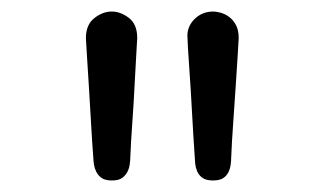

<svg xmlns="http://www.w3.org/2000/svg" viewBox="-20 -641 565 333"><path d="M129 -575Q129 -598 143.5 -609.5Q158 -621 174 -621Q189 -621 203.5 -610Q218 -599 218 -575Q218 -572 216.5 -549Q215 -526 213.5 -494.5Q212 -463 209.5 -428.5Q207 -394 206 -368Q206 -363 205 -356Q204 -349 201 -343Q198 -337 192 -332.5Q186 -328 174 -328Q162 -328 156 -332.5Q150 -337 147 -343Q144 -349 143 -355.5Q142 -362 142 -365Q140 -391 138 -426Q136 -461 134 -493.5Q132 -526 130.5 -549Q129 -572 129 -575ZM305 -579Q305 -596 318 -608.5Q331 -621 350 -621Q355 -621 362.5 -619Q370 -617 377 -612Q384 -607 389 -598Q394 -589 394 -575Q394 -572 392.5 -549Q391 -526 389 -494.5Q387 -463 384.5 -428.5Q382 -394 381 -368Q381 -362 380 -355Q379 -348 376 -342Q373 -336 367 -332Q361 -328 349 -328Q337 -328 330.5 -333Q324 -338 321.5 -345Q319 -352 318.5 -357.5Q318 -363 318 -365Q315 -409 313 -446.5Q311 -484 309 -512Q307 -540 306 -557.5Q305 -575 305 -579Z"/></svg>

Font: CMU Typewriter Custom
Style: Regular
Weight: 500
Monospace: yes
Version: Version 0.7.0